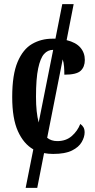

<svg xmlns="http://www.w3.org/2000/svg" viewBox="-20 -734 460 928"><path d="M104 174 141 -12Q94 -39 66.5 -100Q39 -161 39 -265Q39 -373 65 -434.5Q91 -496 135 -521.5Q179 -547 233 -547Q241 -547 248 -547L281 -714H336L302 -540Q347 -529 368.5 -504Q390 -479 390 -444Q390 -411 370 -392Q350 -373 291 -373Q291 -394 289.5 -413Q288 -432 283 -447L208 -68Q228 -52 257 -52Q299 -52 327 -76.5Q355 -101 368 -135Q378 -128 383.5 -118.5Q389 -109 389 -94Q389 -72 375 -47.5Q361 -23 328 -6.5Q295 10 237 10Q214 10 193 6L160 174ZM154 -266Q154 -190 167 -142L237 -493H236Q211 -493 193 -473Q175 -453 164.5 -403.5Q154 -354 154 -266Z"/></svg>

Font: Noto Serif ExtraCondensed SemiBold
Style: Regular
Weight: 600
Width: 2
Designer: Monotype Design Team
Foundry: Monotype Imaging Inc.
Version: Version 2.015; ttfautohint (v1.8.4.7-5d5b)